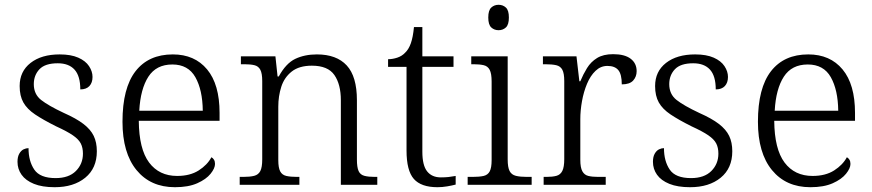

<svg xmlns="http://www.w3.org/2000/svg" viewBox="-20 -771 3639 801"><path d="M208 10Q156 10 121.5 -4Q87 -18 70 -42Q53 -66 53 -96Q53 -117 60.5 -130Q68 -143 78.5 -148Q89 -153 99 -153Q99 -99 123 -63.5Q147 -28 212 -28Q267 -28 296.5 -57.5Q326 -87 326 -130Q326 -155 317 -172.5Q308 -190 284 -206.5Q260 -223 214 -244Q160 -271 126.5 -293.5Q93 -316 77.5 -343.5Q62 -371 62 -412Q62 -473 107.5 -508.5Q153 -544 229 -544Q276 -544 306.5 -530.5Q337 -517 351.5 -495Q366 -473 366 -450Q366 -426 353 -412Q340 -398 315 -398Q315 -454 291 -480.5Q267 -507 221 -507Q168 -507 144.5 -482Q121 -457 121 -420Q121 -378 151.5 -354Q182 -330 246 -300Q298 -277 328 -254Q358 -231 371 -204Q384 -177 384 -140Q384 -69 335.5 -29.5Q287 10 208 10Z M710 10Q608 10 549.5 -61.5Q491 -133 491 -263Q491 -404 545.5 -474Q600 -544 701 -544Q792 -544 844 -481.5Q896 -419 896 -300V-267H559Q560 -149 602 -93Q644 -37 719 -37Q773 -37 809 -60Q845 -83 862 -115Q868 -112 872.5 -105Q877 -98 877 -87Q877 -69 858.5 -46Q840 -23 803 -6.5Q766 10 710 10ZM826 -309Q825 -396 795 -449Q765 -502 699 -502Q632 -502 599 -451Q566 -400 561 -309Z M980 0V-33H994Q1023 -33 1040.5 -37.5Q1058 -42 1066 -57.5Q1074 -73 1074 -106V-433Q1074 -465 1066 -480Q1058 -495 1041.5 -499Q1025 -503 1000 -503H985V-536H1129L1138 -452H1143Q1173 -507 1212 -525.5Q1251 -544 1302 -544Q1384 -544 1426.5 -498Q1469 -452 1469 -353V-106Q1469 -73 1476 -57.5Q1483 -42 1500 -37.5Q1517 -33 1544 -33H1554V0H1402V-353Q1402 -419 1375 -458Q1348 -497 1281 -497Q1228 -497 1197 -472.5Q1166 -448 1153.5 -409Q1141 -370 1141 -326V-103Q1141 -71 1149 -56Q1157 -41 1174.5 -37Q1192 -33 1219 -33H1229V0Z M1805 10Q1737 10 1706.5 -24.5Q1676 -59 1676 -143V-492H1599V-524Q1618 -524 1637.5 -530.5Q1657 -537 1670 -551Q1685 -565 1694 -590.5Q1703 -616 1707 -658H1742V-536H1872V-492H1742V-138Q1742 -81 1762 -56Q1782 -31 1819 -31Q1837 -31 1851 -32.5Q1865 -34 1881 -37V-1Q1866 3 1845.5 6.5Q1825 10 1805 10Z M1931 0V-33H1951Q1980 -33 1997.5 -37Q2015 -41 2023 -56Q2031 -71 2031 -103V-431Q2031 -464 2023 -479.5Q2015 -495 1998 -499Q1981 -503 1956 -503H1946V-536H2098V-106Q2098 -73 2106 -57.5Q2114 -42 2132 -37.5Q2150 -33 2178 -33H2198V0ZM2060 -645Q2042 -645 2029.5 -656.5Q2017 -668 2017 -698Q2017 -728 2029.5 -739.5Q2042 -751 2060 -751Q2078 -751 2090.5 -739.5Q2103 -728 2103 -698Q2103 -668 2090.5 -656.5Q2078 -645 2060 -645Z M2248 0V-33H2259Q2285 -33 2301.5 -37.5Q2318 -42 2326 -58Q2334 -74 2334 -107V-433Q2334 -465 2326 -480Q2318 -495 2300.5 -499Q2283 -503 2254 -503H2245V-536H2385L2397 -432H2401Q2413 -461 2429 -487Q2445 -513 2471 -529Q2497 -545 2538 -545Q2586 -545 2611 -526Q2636 -507 2636 -474Q2636 -451 2621.5 -435Q2607 -419 2574 -419Q2574 -461 2559.5 -478.5Q2545 -496 2514 -496Q2486 -496 2464.5 -475.5Q2443 -455 2429 -421.5Q2415 -388 2408 -349Q2401 -310 2401 -274V-104Q2401 -72 2409.5 -56.5Q2418 -41 2434.5 -37Q2451 -33 2476 -33H2507V0Z M2859 10Q2807 10 2772.5 -4Q2738 -18 2721 -42Q2704 -66 2704 -96Q2704 -117 2711.5 -130Q2719 -143 2729.5 -148Q2740 -153 2750 -153Q2750 -99 2774 -63.5Q2798 -28 2863 -28Q2918 -28 2947.5 -57.5Q2977 -87 2977 -130Q2977 -155 2968 -172.5Q2959 -190 2935 -206.5Q2911 -223 2865 -244Q2811 -271 2777.5 -293.5Q2744 -316 2728.5 -343.5Q2713 -371 2713 -412Q2713 -473 2758.5 -508.5Q2804 -544 2880 -544Q2927 -544 2957.5 -530.5Q2988 -517 3002.5 -495Q3017 -473 3017 -450Q3017 -426 3004 -412Q2991 -398 2966 -398Q2966 -454 2942 -480.5Q2918 -507 2872 -507Q2819 -507 2795.5 -482Q2772 -457 2772 -420Q2772 -378 2802.5 -354Q2833 -330 2897 -300Q2949 -277 2979 -254Q3009 -231 3022 -204Q3035 -177 3035 -140Q3035 -69 2986.5 -29.5Q2938 10 2859 10Z M3361 10Q3259 10 3200.5 -61.5Q3142 -133 3142 -263Q3142 -404 3196.5 -474Q3251 -544 3352 -544Q3443 -544 3495 -481.5Q3547 -419 3547 -300V-267H3210Q3211 -149 3253 -93Q3295 -37 3370 -37Q3424 -37 3460 -60Q3496 -83 3513 -115Q3519 -112 3523.5 -105Q3528 -98 3528 -87Q3528 -69 3509.5 -46Q3491 -23 3454 -6.5Q3417 10 3361 10ZM3477 -309Q3476 -396 3446 -449Q3416 -502 3350 -502Q3283 -502 3250 -451Q3217 -400 3212 -309Z"/></svg>

Font: Noto Rashi Hebrew Light
Style: Regular
Weight: 300
Version: Version 1.006